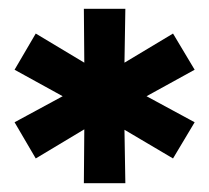

<svg xmlns="http://www.w3.org/2000/svg" viewBox="-20 -762 474 435"><path d="M312 -544 421 -485 372 -403 262 -468 264 -347H170L171 -469L61 -403L13 -485L122 -544L13 -604L61 -686L171 -620L170 -742H264L262 -620L372 -686L421 -604Z"/></svg>

Font: Montserrat Alternates
Style: Bold
Weight: 700
Designer: Julieta Ulanovsky
Foundry: Julieta Ulanovsky
Version: Version 7.200